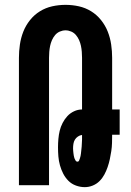

<svg xmlns="http://www.w3.org/2000/svg" viewBox="-20 -763 540 791"><path d="M329 8Q311 8 293 1.5Q275 -5 262 -18Q249 -31 240.5 -47.5Q232 -64 227 -82Q222 -100 220.5 -118.5Q219 -137 219 -156Q219 -173 220.5 -190.5Q222 -208 226 -224.5Q230 -241 238 -256.5Q246 -272 257.5 -284.5Q269 -297 285 -304.5Q301 -312 318 -312V-525Q318 -537 317 -549.5Q316 -562 313.5 -574Q311 -586 306 -597.5Q301 -609 293 -618.5Q285 -628 273.5 -633Q262 -638 250 -638Q238 -638 226.5 -633Q215 -628 207 -618.5Q199 -609 194 -597.5Q189 -586 186.5 -574Q184 -562 183 -549.5Q182 -537 182 -525V0H58V-525Q58 -552 62 -579.5Q66 -607 76 -632.5Q86 -658 103.5 -680Q121 -702 144.5 -716.5Q168 -731 195 -737Q222 -743 250 -743Q278 -743 305 -737Q332 -731 355.5 -716.5Q379 -702 396.5 -680Q414 -658 424 -632.5Q434 -607 438 -579.5Q442 -552 442 -525V-312H473V-208H442Q442 -191 441.5 -174Q441 -157 438.5 -140.5Q436 -124 432.5 -107.5Q429 -91 423.5 -75Q418 -59 410 -44Q402 -29 390 -17Q378 -5 362 1.5Q346 8 329 8ZM299 -97Q304 -97 306 -102Q308 -107 309.5 -111.5Q311 -116 312 -121Q313 -126 313.5 -130.5Q314 -135 314.5 -140Q315 -145 315.5 -149.5Q316 -154 316.5 -159Q317 -164 317 -168.5Q317 -173 317.5 -178Q318 -183 318 -188Q318 -193 318 -197.5Q318 -202 318 -207Q309 -206 301 -200.5Q293 -195 288.5 -187.5Q284 -180 282.5 -170.5Q281 -161 281 -152Q281 -147 281.5 -142Q282 -137 282.5 -132Q283 -127 284 -121.5Q285 -116 286.5 -111.5Q288 -107 291 -102Q294 -97 299 -97Z"/></svg>

Font: Iosevka Term Curly Extrabold
Style: Regular
Weight: 800
Designer: Belleve Invis
Foundry: Belleve Invis
Version: Version 32.3.0